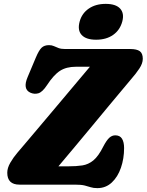

<svg xmlns="http://www.w3.org/2000/svg" viewBox="-20 -953 757 991"><path d="M366.5 0H80.5Q17.5 0 17.5 -61.5Q17.5 -86 33.2 -113.2Q49 -140.5 70 -165Q90 -188.5 124.8 -229.5Q159.5 -270.5 202.2 -321.2Q245 -372 289.5 -424.8Q334 -477.5 374.2 -525.5Q414.5 -573.5 444 -608.5H372Q322.5 -608.5 289.8 -587.5Q257 -566.5 221.5 -512Q198.5 -477.5 178 -471.5Q157.5 -465.5 137 -474.5Q96 -493 122.5 -555L165 -656Q181 -694 195 -707Q209 -720 233 -720Q247.5 -720 258.2 -715Q269 -710 282.2 -705Q295.5 -700 316 -700H652Q686 -700 701.5 -688.8Q717 -677.5 717 -649.5Q717 -626 699.5 -599.5Q682 -573 656.5 -544Q644 -529 614 -493.2Q584 -457.5 543.2 -408.5Q502.5 -359.5 456.8 -304.2Q411 -249 365.5 -194.5Q320 -140 281.5 -94.5H332.5Q374 -94.5 405 -99.2Q436 -104 462 -125.2Q488 -146.5 513 -196.5Q530 -229 544 -241.8Q558 -254.5 575 -254.5Q599 -254.5 609.8 -237Q620.5 -219.5 620.5 -189Q620.5 -134.5 604.2 -87.2Q588 -40 557 -11Q526 18 482.5 18Q462 18 448.5 13.5Q435 9 417.2 4.5Q399.5 0 366.5 0ZM476 -748Q424.5 -748 401.8 -772.2Q379 -796.5 391 -841.5Q402.5 -884 438 -908.5Q473.5 -933 525.5 -933Q578 -933 600.2 -908.5Q622.5 -884 611 -841.5Q599 -797.5 563.8 -772.8Q528.5 -748 476 -748Z"/></svg>

Font: Fraunces 72pt S100 Black
Style: Italic
Weight: 900
Italic angle: -16°
Version: Version 1.000; ttfautohint (v1.8.3)